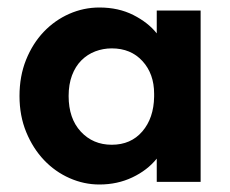

<svg xmlns="http://www.w3.org/2000/svg" viewBox="-20 -485 614 512"><path d="M245 7Q204 7 165.5 -10Q127 -27 97.5 -58Q68 -89 50 -132.5Q32 -176 32 -229Q32 -282 49.5 -325.5Q67 -369 96.5 -400Q126 -431 164.5 -448Q203 -465 245 -465Q296 -465 335.5 -445Q375 -425 398 -396V-457H515V0H398V-62Q373 -31 333 -12Q293 7 245 7ZM278 -99Q329 -99 359.5 -134.5Q390 -170 391 -227V-235Q391 -288 360 -322Q329 -356 278 -356Q255 -356 234 -348Q213 -340 197 -324Q181 -308 172 -284Q163 -260 163 -229Q163 -169 195.5 -134Q228 -99 278 -99Z"/></svg>

Font: Tilda Sans Bold
Style: Regular
Weight: 700
Designer: ParaType Ltd
Foundry: ParaType Ltd
Version: Version 1.009